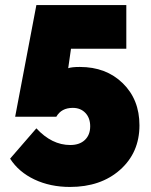

<svg xmlns="http://www.w3.org/2000/svg" viewBox="-20 -591 598 760"><path d="M296 -326Q400 -326 466 -261.5Q532 -197 532 -95Q532 13 455.5 81Q379 149 257 149Q179 149 116.5 119.5Q54 90 20 37L124 -83Q185 -17 258 -17Q295 -17 316 -37Q337 -57 337 -91Q337 -124 318 -144Q299 -164 268 -164Q223 -164 203 -129H40L124 -571H480V-398H261L250 -321Q264 -326 296 -326Z"/></svg>

Font: Raleway
Style: Heavy
Weight: 900
Designer: Matt McInerney, Pablo Impallari, Rodrigo Fuenzalida
Foundry: Matt McInerney, Pablo Impallari, Rodrigo Fuenzalida
Version: Version 2.001